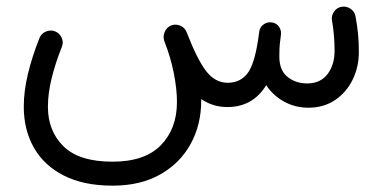

<svg xmlns="http://www.w3.org/2000/svg" viewBox="-20 -300 1171 587"><path d="M52.7 26.4Q52.7 -21.5 65.4 -74.2Q78.1 -127 100.6 -183.6Q106.4 -197.8 120.6 -203.6Q134.8 -209.5 148.4 -204.1Q162.6 -198.2 168.7 -184.3Q174.8 -170.4 168.9 -156.2Q149.4 -107.4 137.9 -60.8Q126.5 -14.2 126.5 26.4Q126.5 100.6 174.3 147.5Q222.2 194.3 323.7 194.3Q422.9 194.3 471.9 143.8Q521 93.3 521 12.2Q521 -28.8 511.2 -77.1Q501.5 -125.5 483.4 -171.4L482.4 -174.3Q477.5 -188.5 483.6 -202.6Q489.7 -216.8 503.4 -222.2Q517.6 -227.5 531.5 -221.4Q545.4 -215.3 550.8 -201.2Q582.5 -118.7 610.1 -82.8Q637.7 -46.9 676.3 -46.9Q712.9 -46.9 735.1 -73.7Q757.3 -100.6 769 -177.7Q770.5 -189 772.5 -202.6Q773.9 -215.3 783.7 -223.6Q793.5 -231.9 806.2 -231.9Q808.1 -231.9 810.5 -231.4Q821.8 -230.5 829.6 -222.2Q837.4 -213.9 838.9 -203.1Q838.9 -203.1 838.9 -202.6Q838.9 -201.7 838.9 -200.7Q838.9 -200.7 838.9 -200.2Q839.4 -198.2 839.4 -197.8Q839.4 -197.8 839.4 -197.3Q838.9 -195.8 838.9 -195.3Q838.9 -195.3 838.9 -194.3Q838.9 -194.3 838.9 -193.8Q837.9 -185.1 836.9 -177.2Q835 -163.6 834.5 -152.1Q834 -140.6 834 -127Q834 -85 859.1 -64.9Q884.3 -44.9 918.9 -44.9Q959.5 -44.9 981.2 -73.2Q1002.9 -101.6 1002.9 -144.5Q1002.9 -191.9 995.1 -236.8Q992.2 -251.5 1001 -264.2Q1009.8 -276.9 1024.4 -279.3Q1039.1 -281.7 1051.8 -273.2Q1064.5 -264.6 1066.9 -250Q1072.3 -220.2 1074.7 -195.8Q1077.1 -171.4 1077.1 -140.6Q1077.1 -95.2 1058.1 -56.4Q1039.1 -17.6 1004.4 5.9Q969.7 29.3 922.9 29.3Q882.3 29.3 848.6 10.7Q814.9 -7.8 793.9 -39.6Q752.9 27.3 675.3 27.3Q630.9 27.3 595.2 2.9Q595.2 4.9 595.2 7.3Q595.2 81.5 562.7 140.4Q530.3 199.2 469.7 233.4Q409.2 267.6 324.2 267.6Q235.8 267.6 175.3 236.8Q114.7 206.1 83.7 151.6Q52.7 97.2 52.7 26.4Z"/></svg>

Font: Mikhak-DS2-FD Regular
Style: Regular
Weight: 400
Designer: Amin Abedi
Version: Version 3.4